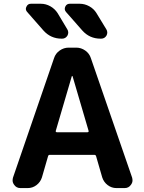

<svg xmlns="http://www.w3.org/2000/svg" viewBox="-20 -1004 754 1004"><path d="M271.5 -319.3Q270.5 -316.4 272.5 -314.5Q274.4 -312.5 277.3 -312.5H437.5Q440.4 -312.5 442.4 -314.5Q444.3 -316.4 443.4 -319.3L359.4 -605.5Q359.4 -606.4 357.4 -606.4Q355.5 -606.4 355.5 -605.5ZM86.9 -20.5Q65.4 -20.5 53.7 -38.1Q45.9 -48.8 45.9 -60.5Q45.9 -67.4 47.9 -75.2L262.7 -700.2Q270.5 -724.6 292 -739.7Q313.5 -754.9 338.9 -754.9H378.9Q404.3 -754.9 425.8 -739.7Q447.3 -724.6 455.1 -700.2L670.9 -75.2Q672.9 -67.4 672.9 -60.5Q672.9 -48.8 665 -38.1Q653.3 -20.5 631.8 -20.5H588.9Q563.5 -20.5 543 -36.1Q522.5 -51.8 514.6 -76.2L482.4 -187.5Q480.5 -194.3 472.7 -194.3H240.2Q233.4 -194.3 231.4 -187.5L199.2 -76.2Q191.4 -51.8 170.9 -36.1Q150.4 -20.5 125 -20.5ZM396.5 -984.4Q422.9 -984.4 446.8 -971.2Q470.7 -958 484.4 -935.5L536.1 -850.6Q541 -842.8 541 -834Q541 -826.2 537.1 -818.4Q527.3 -801.8 508.8 -801.8H505.9Q448.2 -801.8 410.2 -844.7L325.2 -941.4Q314.5 -954.1 321.3 -969.2Q328.1 -984.4 344.7 -984.4ZM193.4 -984.4Q219.7 -984.4 243.2 -971.2Q266.6 -958 281.2 -935.5L332 -850.6Q336.9 -842.8 336.9 -834Q336.9 -826.2 333 -818.4Q323.2 -801.8 304.7 -801.8H302.7Q245.1 -801.8 207 -844.7L122.1 -941.4Q115.2 -949.2 115.2 -958Q115.2 -962.9 118.2 -968.8Q125 -984.4 141.6 -984.4Z"/></svg>

Font: Gen Jyuu Gothic Bold
Style: Bold
Weight: 700
Designer: [Source Han Sans]
Ryoko NISHIZUKA  (kana & ideographs); Paul D. Hunt (Latin, Greek & Cyrillic); Wenlong ZHANG  (bopomofo
Version: Version 1.002.20150607